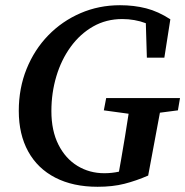

<svg xmlns="http://www.w3.org/2000/svg" viewBox="-20 -700 710 736"><path d="M52 -275Q52 -362 82 -436Q112 -510 165 -564.5Q218 -619 288.5 -649.5Q359 -680 440 -680Q494 -680 540.5 -668Q587 -656 633 -626L610 -479H543L539 -611Q518 -619 495 -623Q472 -627 449 -627Q387 -627 337 -598.5Q287 -570 251 -520.5Q215 -471 196 -407.5Q177 -344 177 -274Q177 -199 204 -145.5Q231 -92 277 -64Q323 -36 380 -36Q409 -36 436 -42L444 -87Q452 -131 459 -175.5Q466 -220 473 -264L378 -277L387 -324H670L662 -277L593 -268L548 -27Q502 -7 457 4.5Q412 16 354 16Q260 16 192 -19Q124 -54 88 -119.5Q52 -185 52 -275Z"/></svg>

Font: Source Serif Pro SemiBold
Style: Italic
Weight: 600
Italic angle: -12°
Designer: Frank Grießhammer
Foundry: Adobe Systems Incorporated
Version: Version 3.001;hotconv 1.0.111;makeotfexe 2.5.65597